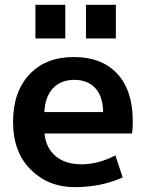

<svg xmlns="http://www.w3.org/2000/svg" viewBox="-20 -767 609 797"><path d="M531.2 -262.7Q531.2 -238.3 528.3 -212.9H165Q169.9 -154.3 210 -119.6Q250 -85 318.8 -85Q387.7 -85 459 -122.1L489.3 -30.3Q399.4 9.8 290 9.8Q180.7 9.8 107.4 -63Q34.2 -135.7 34.2 -260.7Q34.2 -385.7 102.1 -458Q169.9 -530.3 286.1 -530.3Q402.3 -530.3 466.8 -460.9Q531.2 -391.6 531.2 -262.7ZM127 -607.4V-747.1H251V-607.4ZM164.1 -301.8H408.2Q407.2 -367.2 375.5 -401.4Q343.8 -435.5 288.1 -435.5Q232.4 -435.5 199.7 -400.4Q167 -365.2 164.1 -301.8ZM336.9 -607.4V-747.1H460.9V-607.4Z"/></svg>

Font: GenEi M Gothic v2 Bold
Style: Regular
Weight: 700
Version: Version 2.0